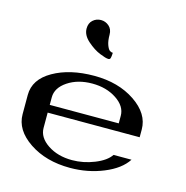

<svg xmlns="http://www.w3.org/2000/svg" viewBox="-114 -900 978 1008"><g transform="rotate(15 375.0 -396.0)"><path d="M375 -729.5Q375 -695.3 382.8 -674.3Q390.6 -653.3 398.9 -647.5Q407.2 -641.6 416 -641.6Q416 -639.6 415.5 -633.3Q415 -627 414.6 -623Q414.1 -619.1 413.1 -614.3Q412.1 -609.4 409.2 -606.9Q406.2 -604.5 401.4 -604.5Q387.7 -604.5 354 -618.2Q320.3 -631.8 285.2 -662.6Q250 -693.4 250 -729.5Q250 -758.8 268.6 -775.4Q287.1 -792 312.5 -792Q336.9 -792 356 -775.4Q375 -758.8 375 -729.5ZM667 -250H167V-167Q167 -115.2 221.7 -78.6Q276.4 -42 354.5 -42Q416 -42 475.6 -65.9Q535.2 -89.8 558.6 -125H656.2Q620.1 -69.3 535.6 -34.7Q451.2 0 354.5 0Q223.6 0 132.8 -61Q42 -122.1 42 -208V-312.5Q42 -397.5 131.8 -448.7Q221.7 -500 354.5 -500Q485.4 -500 576.2 -439Q667 -377.9 667 -292ZM167 -292H542V-333Q542 -384.8 486.8 -421.4Q431.6 -458 354.5 -458Q276.4 -458 221.7 -421.4Q167 -384.8 167 -333Z"/></g></svg>

Font: okolaks
Style: Bold
Weight: 600
Width: 8
Version: Version 000.6.0